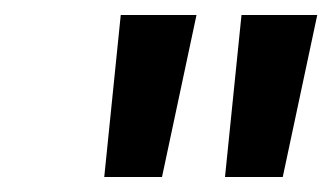

<svg xmlns="http://www.w3.org/2000/svg" viewBox="-20 -716 443 256"><path d="M119 -480H196L242 -696H141ZM280 -480H357L403 -696H302Z"/></svg>

Font: Arthouse Owned Medium
Style: Italic
Weight: 500
Italic angle: -10°
Designer: Jeremy Tribby
Foundry: Tribby Type
Version: Version 1.000;PS 001.000;hotconv 1.0.88;makeotf.lib2.5.64775